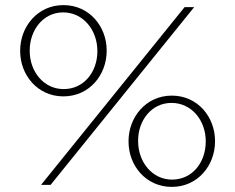

<svg xmlns="http://www.w3.org/2000/svg" viewBox="-20 -728 926 756"><path d="M657.4 -20.8C579.2 -20.8 523.8 -90.1 523.8 -172.3V-174.3C523.8 -253.5 576.2 -322.8 655.4 -322.8C734.7 -322.8 790.1 -253.5 790.1 -172.3V-170.3C790.1 -89.1 737.6 -20.8 657.4 -20.8ZM230.7 -377.2C152.5 -377.2 97 -445.5 97 -527.7V-529.7C97 -608.9 149.5 -679.2 228.7 -679.2C307.9 -679.2 363.4 -608.9 363.4 -527.7V-525.7C363.4 -445.5 310.9 -377.2 230.7 -377.2ZM656.4 7.9C758.4 7.9 826.7 -76.2 826.7 -171.3V-173.3C826.7 -266.3 759.4 -351.5 656.4 -351.5C554.5 -351.5 486.1 -266.3 486.1 -172.3V-170.3C486.1 -76.2 554.5 7.9 656.4 7.9ZM141.6 0H179.2L744.6 -700H706.9ZM229.7 -348.5C331.7 -348.5 400 -432.7 400 -527.7V-529.7C400 -622.8 332.7 -707.9 229.7 -707.9C127.7 -707.9 59.4 -622.8 59.4 -528.7V-526.7C59.4 -432.7 127.7 -348.5 229.7 -348.5Z"/></svg>

Font: Meinily
Style: Regular
Weight: 500
Designer: Paul Hayes
Foundry: Paul Hayes
Version: Version 1.0; ttfautohint (v1.8.4.7-5d5b)